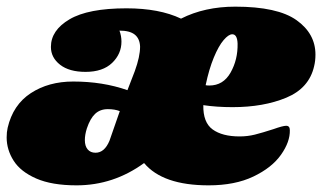

<svg xmlns="http://www.w3.org/2000/svg" viewBox="-23 -554 968 577"><path d="M925 -390Q925 -371 921 -355Q906 -289 837.5 -260.5Q769 -232 676 -232Q628 -232 588 -238Q587 -186 616 -165Q645 -144 697 -144Q721 -144 743 -149.5Q765 -155 799 -166Q827 -176 837 -176Q848 -176 848 -163Q849 -128 821.5 -89Q794 -50 738.5 -23.5Q683 3 604 3Q466 3 410 -64Q318 3 207 3Q133 3 86 -17.5Q39 -38 18 -71Q-3 -104 -3 -141Q-3 -157 0 -170Q16 -239 69.5 -274Q123 -309 197 -309Q286 -309 360 -283L382 -340Q398 -384 398 -414Q397 -438 382 -450Q367 -462 336 -462Q342 -446 342 -429Q342 -392 314 -365Q286 -338 234 -338Q185 -338 157.5 -359.5Q130 -381 130 -413Q130 -463 186 -496Q242 -529 357 -529Q456 -529 521 -498Q592 -534 684 -534Q811 -534 868 -493.5Q925 -453 925 -390ZM606 -297Q648 -297 670 -336Q692 -375 691 -423Q690 -451 675 -451Q664 -451 649 -433.5Q634 -416 619.5 -381Q605 -346 595 -298Q599 -297 606 -297ZM306 -131 337 -220Q322 -226 301 -226Q278 -226 263 -212Q248 -198 238 -168Q232 -149 232 -133Q232 -115 240.5 -105Q249 -95 264 -95Q291 -95 306 -131Z"/></svg>

Font: Shrikhand
Style: Regular
Weight: 400
Italic angle: -14°
Version: Version 1.000;PS 1.000;hotconv 1.0.88;makeotf.lib2.5.647800